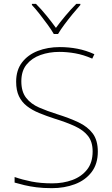

<svg xmlns="http://www.w3.org/2000/svg" viewBox="-20 -969 583 999"><path d="M489 -180Q489 -116 456.5 -73.5Q424 -31 369.5 -10.5Q315 10 250 10Q204 10 169.5 5.5Q135 1 107.5 -5.5Q80 -12 56 -19V-48Q96 -34 143.5 -24.5Q191 -15 252 -15Q309 -15 356.5 -32.5Q404 -50 433 -86.5Q462 -123 462 -181Q462 -231 438 -261.5Q414 -292 369.5 -312.5Q325 -333 263 -352Q220 -366 183.5 -381Q147 -396 120 -417Q93 -438 78.5 -468.5Q64 -499 64 -544Q64 -604 94.5 -644Q125 -684 176.5 -704Q228 -724 291 -724Q338 -724 382.5 -715.5Q427 -707 471 -687L460 -664Q414 -684 371.5 -691.5Q329 -699 289 -699Q236 -699 191 -683Q146 -667 118.5 -633.5Q91 -600 91 -546Q91 -492 116 -460Q141 -428 183.5 -409.5Q226 -391 277 -375Q341 -355 388.5 -332.5Q436 -310 462.5 -274.5Q489 -239 489 -180ZM260 -792Q248 -813 228 -840.5Q208 -868 186.5 -895.5Q165 -923 146 -943V-949H167Q195 -921 222.5 -887Q250 -853 271 -824Q292 -853 320.5 -887Q349 -921 377 -949H398V-943Q380 -923 357.5 -895.5Q335 -868 314.5 -840.5Q294 -813 282 -792Z"/></svg>

Font: Noto Sans Cham Thin
Style: Regular
Weight: 250
Version: Version 2.002